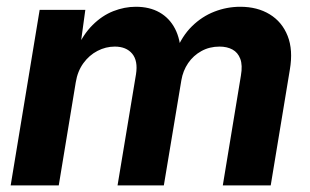

<svg xmlns="http://www.w3.org/2000/svg" viewBox="-20 -559 936 579"><path d="M12.2 0 99.6 -529.3H237.3L220.2 -404.3L210 -408.7Q230.5 -455.1 259.3 -483.6Q288.1 -512.2 321.8 -525.4Q355.5 -538.6 389.6 -538.6Q431.2 -538.6 461.2 -521.5Q491.2 -504.4 507.8 -472.4Q524.4 -440.4 525.4 -395.5L510.7 -404.8Q528.8 -450.2 558.8 -479.7Q588.9 -509.3 626.5 -523.9Q664.1 -538.6 704.6 -538.6Q755.9 -538.6 793.2 -515.9Q830.6 -493.2 847.4 -450.7Q864.3 -408.2 854 -348.6L796.4 0H651.9L706.5 -331.1Q711.9 -362.3 704.6 -381.6Q697.3 -400.9 680.9 -409.7Q664.6 -418.5 642.1 -418.5Q611.8 -418.5 587.4 -405Q563 -391.6 547.4 -368.7Q531.7 -345.7 526.9 -316.9L474.1 0H334.5L390.1 -335Q396.5 -375.5 378.7 -397Q360.8 -418.5 326.2 -418.5Q298.8 -418.5 273.9 -405.5Q249 -392.6 231.4 -368.4Q213.9 -344.2 208.5 -311L157.2 0Z"/></svg>

Font: Inter 24pt
Style: Bold Italic
Weight: 700
Italic angle: -9.3988°
Version: Version 4.001;git-66647c0bb